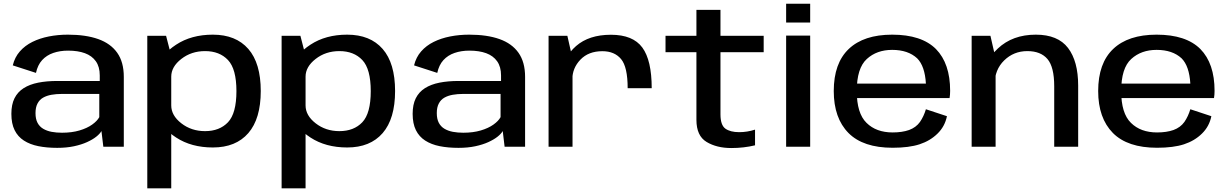

<svg xmlns="http://www.w3.org/2000/svg" viewBox="-20 -781 6542 1022"><path d="M284.5 6Q334 6 373.8 -2.5Q413.5 -11 443.2 -24.5Q473 -38 492.5 -53.5Q512 -69 520 -83.5L530 0H639V-372Q639 -450.5 604 -500Q569 -549.5 502.8 -573Q436.5 -596.5 341.5 -596.5Q288.5 -596.5 240.2 -587Q192 -577.5 152.5 -558Q113 -538.5 85.8 -507.5Q58.5 -476.5 48 -433L171.5 -393Q180.5 -435 204.2 -461Q228 -487 263.5 -499.2Q299 -511.5 342.5 -511.5Q394.5 -511.5 432 -497.8Q469.5 -484 490.2 -454.8Q511 -425.5 511 -379.5V-350H285Q228.5 -350 183.2 -341Q138 -332 106 -311.8Q74 -291.5 57.2 -258Q40.5 -224.5 40.5 -175Q40.5 -123 57.8 -88.2Q75 -53.5 107.2 -32.8Q139.5 -12 184.2 -3Q229 6 284.5 6ZM310 -74.5Q280.5 -74.5 255 -79.2Q229.5 -84 210 -95.5Q190.5 -107 179.8 -127.2Q169 -147.5 169 -179Q169 -210 179.8 -230.2Q190.5 -250.5 209.5 -261.2Q228.5 -272 254 -276.5Q279.5 -281 308.5 -281H508.5V-157.5Q497.5 -137 470.5 -117.8Q443.5 -98.5 402.8 -86.5Q362 -74.5 310 -74.5Z M764 221.5H891.5V-484L864 -590.5H764ZM1113 4Q1235.5 4 1301.8 -72.5Q1368 -149 1368 -296.5Q1368 -444.5 1301.8 -520.5Q1235.5 -596.5 1113 -596.5Q998.5 -596.5 917.5 -543.2Q836.5 -490 836.5 -437L891.5 -373Q891.5 -425.5 945 -467.2Q998.5 -509 1071.5 -509Q1148.5 -509 1193.5 -461.5Q1238.5 -414 1238.5 -296Q1238.5 -177.5 1193.5 -130.2Q1148.5 -83 1071.5 -83Q998.5 -83 945 -124.8Q891.5 -166.5 891.5 -220L836.5 -154.5Q836.5 -102 917.5 -49Q998.5 4 1113 4Z M1479 221.5H1606.5V-484L1579 -590.5H1479ZM1828 4Q1950.5 4 2016.8 -72.5Q2083 -149 2083 -296.5Q2083 -444.5 2016.8 -520.5Q1950.5 -596.5 1828 -596.5Q1713.5 -596.5 1632.5 -543.2Q1551.5 -490 1551.5 -437L1606.5 -373Q1606.5 -425.5 1660 -467.2Q1713.5 -509 1786.5 -509Q1863.5 -509 1908.5 -461.5Q1953.5 -414 1953.5 -296Q1953.5 -177.5 1908.5 -130.2Q1863.5 -83 1786.5 -83Q1713.5 -83 1660 -124.8Q1606.5 -166.5 1606.5 -220L1551.5 -154.5Q1551.5 -102 1632.5 -49Q1713.5 4 1828 4Z M2420.5 6Q2470 6 2509.8 -2.5Q2549.5 -11 2579.2 -24.5Q2609 -38 2628.5 -53.5Q2648 -69 2656 -83.5L2666 0H2775V-372Q2775 -450.5 2740 -500Q2705 -549.5 2638.8 -573Q2572.5 -596.5 2477.5 -596.5Q2424.5 -596.5 2376.2 -587Q2328 -577.5 2288.5 -558Q2249 -538.5 2221.8 -507.5Q2194.5 -476.5 2184 -433L2307.5 -393Q2316.5 -435 2340.2 -461Q2364 -487 2399.5 -499.2Q2435 -511.5 2478.5 -511.5Q2530.5 -511.5 2568 -497.8Q2605.5 -484 2626.2 -454.8Q2647 -425.5 2647 -379.5V-350H2421Q2364.5 -350 2319.2 -341Q2274 -332 2242 -311.8Q2210 -291.5 2193.2 -258Q2176.5 -224.5 2176.5 -175Q2176.5 -123 2193.8 -88.2Q2211 -53.5 2243.2 -32.8Q2275.5 -12 2320.2 -3Q2365 6 2420.5 6ZM2446 -74.5Q2416.5 -74.5 2391 -79.2Q2365.5 -84 2346 -95.5Q2326.5 -107 2315.8 -127.2Q2305 -147.5 2305 -179Q2305 -210 2315.8 -230.2Q2326.5 -250.5 2345.5 -261.2Q2364.5 -272 2390 -276.5Q2415.5 -281 2444.5 -281H2644.5V-157.5Q2633.5 -137 2606.5 -117.8Q2579.5 -98.5 2538.8 -86.5Q2498 -74.5 2446 -74.5Z M3321 -311.5H3449Q3449 -460 3399 -528Q3349 -596 3232 -596Q3115 -596 3046.2 -535.8Q2977.5 -475.5 2977.5 -395L3026.5 -358.5Q3026.5 -418.5 3069.5 -463.5Q3112.5 -508.5 3186.5 -508.5Q3251 -508.5 3286 -466.5Q3321 -424.5 3321 -311.5ZM2900 0H3027.5V-469L3000 -590.5H2900Z M3872.5 7Q3939 7 3999 -7.5V-91Q3957.5 -77.5 3914.5 -77.5Q3867.5 -77.5 3841.2 -96.2Q3815 -115 3815 -172.5V-503H4045V-590.5H3815V-728.5H3687V-590.5H3522.5V-503H3687V-143Q3687 -58 3741 -25.5Q3795 7 3872.5 7Z M4164.5 0H4292.5V-591.5H4164.5ZM4164.5 -761V-661H4292.5V-761Z M4731.5 5.5V-76Q4644 -76 4592.5 -127Q4540.5 -177.5 4540.5 -296Q4540.5 -418.5 4594 -467Q4647 -515.5 4729 -515.5Q4813.5 -515.5 4862 -470.5Q4903 -429.5 4908.5 -336H4527.5V-259H5034.5Q5037.5 -276.5 5037.5 -297.5Q5037.5 -443 4962 -520Q4885.5 -596.5 4729 -596.5Q4578 -596.5 4498 -520.5Q4418 -444.5 4418 -296.5Q4418 -152.5 4496.5 -73Q4574.5 5.5 4731.5 5.5ZM4731.5 -76V5.5Q4818.5 5.5 4875 -13Q4931.5 -31.5 4970.5 -70Q5009.5 -108 5020.5 -162.5L4908.5 -199.5Q4897.5 -162 4877 -132Q4856 -102.5 4819 -89Q4782 -76 4731.5 -76Z M5152 0H5279.5V-470L5252 -590.5H5152ZM5591.5 0H5719V-325.5Q5719 -455 5665 -525.8Q5611 -596.5 5493.5 -596.5Q5369.5 -596.5 5291.2 -522.5Q5213 -448.5 5213 -372L5274.5 -332.5Q5274.5 -410 5325.2 -459.5Q5376 -509 5448.5 -509Q5519.5 -509 5555.5 -466.8Q5591.5 -424.5 5591.5 -322Z M6139 5.5V-76Q6051.5 -76 6000 -127Q5948 -177.5 5948 -296Q5948 -418.5 6001.5 -467Q6054.5 -515.5 6136.5 -515.5Q6221 -515.5 6269.5 -470.5Q6310.5 -429.5 6316 -336H5935V-259H6442Q6445 -276.5 6445 -297.5Q6445 -443 6369.5 -520Q6293 -596.5 6136.5 -596.5Q5985.5 -596.5 5905.5 -520.5Q5825.5 -444.5 5825.5 -296.5Q5825.5 -152.5 5904 -73Q5982 5.5 6139 5.5ZM6139 -76V5.5Q6226 5.5 6282.5 -13Q6339 -31.5 6378 -70Q6417 -108 6428 -162.5L6316 -199.5Q6305 -162 6284.5 -132Q6263.5 -102.5 6226.5 -89Q6189.5 -76 6139 -76Z"/></svg>

Font: Anybody SemiExpanded Medium
Style: Regular
Weight: 500
Width: 6
Version: Version 1.113;gftools[0.9.25]